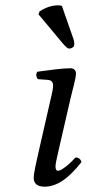

<svg xmlns="http://www.w3.org/2000/svg" viewBox="-20 -693 327 723"><path d="M245 -320C254 -359 266 -398 266 -415C266 -429 258 -436 245 -436C213 -436 168 -429 121 -423C114 -415 116 -404 122 -395L162 -392C174 -391 180 -382 180 -372C180 -363 178 -349 171 -321L124 -115C117 -83 107 -42 107 -23C107 -4 118 10 148 10C196 10 241 -24 287 -83C284 -92 278 -100 264 -100C238 -70 209 -50 199 -50C192 -50 189 -55 189 -67C189 -76 194 -98 200 -124ZM213 -671C209 -672 204 -673 199 -673C165 -673 138 -656 129 -650L125 -639L216 -530C229 -515 235 -510 241 -510C249 -510 258 -516 259 -521C260 -528 260 -535 257 -545Z"/></svg>

Font: Libertinus Serif
Style: Italic
Weight: 400
Italic angle: -12°
Designer: Philipp H. Poll, Khaled Hosny
Foundry: Caleb Maclennan
Version: Version 7.050;RELEASE